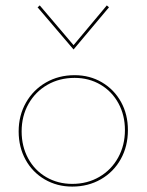

<svg xmlns="http://www.w3.org/2000/svg" viewBox="-20 -687 542 710"><path d="M119 -660 127 -667 252 -520 375 -667 383 -660 252 -504ZM49 -201Q49 -260 76 -307.5Q103 -355 150 -382Q197 -409 256 -409Q312 -409 357 -382.5Q402 -356 427.5 -310Q453 -264 453 -206Q453 -146 426.5 -98.5Q400 -51 353 -24Q306 3 247 3Q191 3 145.5 -23.5Q100 -50 74.5 -96.5Q49 -143 49 -201ZM442 -206Q442 -261 418 -305Q394 -349 351.5 -374Q309 -399 256 -399Q200 -399 155.5 -373.5Q111 -348 85.5 -303Q60 -258 60 -201Q60 -146 84 -101.5Q108 -57 151 -32Q194 -7 247 -7Q303 -7 347.5 -33Q392 -59 417 -104.5Q442 -150 442 -206Z"/></svg>

Font: Ysabeau Infant Hairline
Style: Regular
Weight: 100
Designer: Christian Thalmann (Catharsis Fonts)
Version: Version 0.003